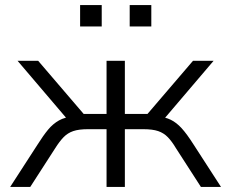

<svg xmlns="http://www.w3.org/2000/svg" viewBox="-20 -735 909 755"><path d="M20 0 128 -167Q150 -202 169 -225Q188 -248 212 -261.5Q236 -275 273 -278L250 -260L49 -496H130L309 -287H399V-496H471V-287H560L739 -496H820L619 -260L597 -278Q629 -275 651.5 -264Q674 -253 694.5 -230.5Q715 -208 741 -167L849 0H770L672 -152Q656 -179 640 -195.5Q624 -212 602 -219.5Q580 -227 543 -227H471V0H399V-227H326Q290 -227 268 -219.5Q246 -212 230 -195.5Q214 -179 197 -152L99 0ZM490 -631V-715H575V-631ZM295 -631V-715H380V-631Z"/></svg>

Font: Nunito Sans 6pt Light
Style: Regular
Weight: 300
Version: Version 3.101;gftools[0.9.27]